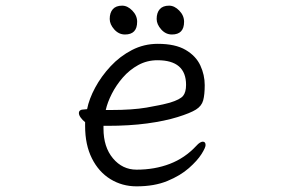

<svg xmlns="http://www.w3.org/2000/svg" viewBox="-20 -641 1040 679"><path d="M588 -519Q566 -519 550 -537Q534 -555 534 -574Q534 -596 545 -608.5Q556 -621 578 -621Q597 -621 614 -603.5Q631 -586 631 -564Q631 -519 588 -519ZM422 -519Q400 -519 384 -537Q368 -555 368 -574Q368 -596 379 -608.5Q390 -621 412 -621Q431 -621 448 -603.5Q465 -586 465 -564Q465 -519 422 -519ZM346 -196V-186Q346 -121 379.5 -81Q413 -41 463 -41Q527 -41 580.5 -61.5Q634 -82 674 -125Q681 -133 687 -136.5Q693 -140 697 -140Q707 -140 707 -128Q707 -119 692.5 -96Q678 -73 648 -46.5Q618 -20 572 -1Q526 18 463 18Q412 18 370.5 -7.5Q329 -33 305 -81Q281 -129 281 -195V-209Q272 -216 265.5 -225Q259 -234 259 -241Q259 -254 278 -254L288 -255Q295 -291 316.5 -331Q338 -371 371 -406.5Q404 -442 446.5 -464Q489 -486 538 -486Q600 -486 636.5 -464.5Q673 -443 688.5 -409.5Q704 -376 704 -340Q704 -306 698.5 -286Q693 -266 673 -253.5Q653 -241 608 -227Q563 -213 500.5 -204.5Q438 -196 359 -196ZM374 -252Q448 -252 498 -260.5Q548 -269 581 -278Q617 -289 627.5 -302Q638 -315 638 -341Q638 -428 537 -428Q500 -428 469 -411Q438 -394 414.5 -367Q391 -340 375.5 -309.5Q360 -279 354 -252Z"/></svg>

Font: Klee One SemiBold
Style: Regular
Weight: 600
Designer: Fontworks Inc.
Foundry: Fontworks Inc.
Version: Version 1.00;January 12, 2022;FontCreator 13.0.0.2683 64-bit